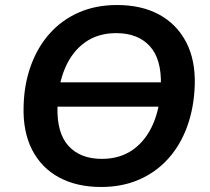

<svg xmlns="http://www.w3.org/2000/svg" viewBox="-20 -735 835 765"><path d="M142 -310 157 -407H688L672 -310ZM383 10Q286 10 215.5 -28Q145 -66 108 -138Q71 -210 74 -311Q76 -399 103 -473.5Q130 -548 178.5 -602Q227 -656 294.5 -685.5Q362 -715 446 -715Q544 -715 614 -677Q684 -639 721.5 -567.5Q759 -496 756 -396Q753 -306 726 -231.5Q699 -157 650.5 -103Q602 -49 534.5 -19.5Q467 10 383 10ZM386 -102Q459 -102 511 -139.5Q563 -177 591 -243.5Q619 -310 621 -396Q624 -500 576.5 -551.5Q529 -603 443 -603Q370 -603 318.5 -566Q267 -529 239 -463Q211 -397 209 -310Q206 -205 253 -153.5Q300 -102 386 -102Z"/></svg>

Font: Nunito Sans 11pt
Style: Bold Italic
Weight: 700
Italic angle: -9°
Version: Version 3.101;gftools[0.9.27]